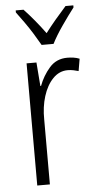

<svg xmlns="http://www.w3.org/2000/svg" viewBox="-54 -799 425 833"><g transform="rotate(-5 158.0 -382.5)"><path d="M252 -541Q265 -541 279 -539Q293 -537 305 -532L296 -479Q286 -482 274 -484.5Q262 -487 249 -487Q212 -487 184.5 -458.5Q157 -430 142.5 -383.5Q128 -337 129 -282V0H74V-532H117L125 -429H128Q144 -472 174 -506.5Q204 -541 252 -541ZM146 -606Q133 -629 116 -656.5Q99 -684 80.5 -710Q62 -736 47 -756V-765H81Q102 -743 126.5 -713.5Q151 -684 172 -655Q195 -685 216.5 -710.5Q238 -736 264 -765H298V-756Q274 -725 244.5 -682.5Q215 -640 198 -606Z"/></g></svg>

Font: Noto Sans Gurmukhi UI Condensed Light
Style: Regular
Weight: 300
Width: 3
Designer: Jelle Bosma - Monotype Design Team
Foundry: Monotype Imaging Inc.
Version: Version 2.004; ttfautohint (v1.8.4.7-5d5b)